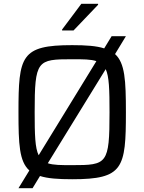

<svg xmlns="http://www.w3.org/2000/svg" viewBox="-20 -933 758 1008"><path d="M366 -773 495 -908V-913H407L306 -778V-773ZM584 -649 641 -743H566L527 -679C487 -692 432 -696 359 -696C90 -696 77 -639 77 -344C77 -176 81 -86 134 -38L77 55H151L190 -9C230 4 285 8 359 8C627 8 641 -49 641 -344C641 -511 636 -602 584 -649ZM162 -344C162 -617 175 -622 359 -622C416 -622 457 -622 486 -612L183 -118C164 -156 162 -225 162 -344ZM359 -66C301 -66 260 -66 231 -76L535 -570C553 -531 555 -463 555 -344C555 -71 542 -66 359 -66Z"/></svg>

Font: Saira UNSAM
Style: Regular
Weight: 400
Designer: Hector Gatti with collaboration of the Omnibus-Type team
Foundry: Omnibus-Type
Version: Version 0.072;PS 000.072;hotconv 1.0.88;makeotf.lib2.5.64775